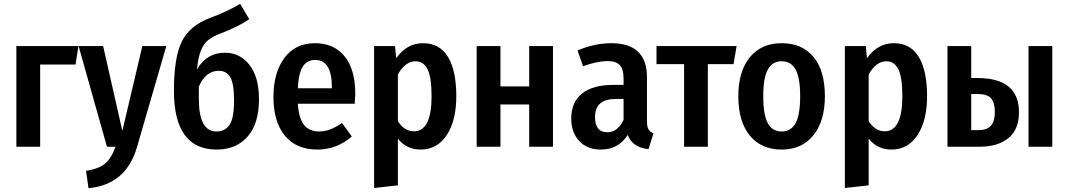

<svg xmlns="http://www.w3.org/2000/svg" viewBox="-20 -771 5616 1009"><path d="M191 0H66V-529H392L377 -432H191Z M854 -529 700 2Q642 200 445 218L432 127Q500 116 533 88Q566 60 587 0H542L393 -529H522L623 -83L728 -529Z M1162 -494Q1241 -494 1291 -430Q1341 -366 1341 -249Q1341 -121 1281 -53Q1221 15 1119 15Q894 15 894 -294Q894 -467 935 -552Q976 -637 1087 -678Q1174 -710 1242 -751L1290 -670Q1233 -631 1139 -595Q1097 -579 1073.5 -560Q1050 -541 1035.5 -504.5Q1021 -468 1015 -406Q1066 -494 1162 -494ZM1118 -80Q1162 -80 1186 -114.5Q1210 -149 1210 -245Q1210 -331 1190 -365Q1170 -399 1130 -399Q1061 -399 1025 -316V-250Q1025 -80 1118 -80Z M1847 -277Q1847 -268 1844 -226H1545Q1551 -146 1579 -113Q1607 -80 1657 -80Q1715 -80 1777 -125L1829 -54Q1750 15 1648 15Q1537 15 1477 -58Q1417 -131 1417 -261Q1417 -389 1474.5 -466.5Q1532 -544 1635 -544Q1735 -544 1791 -475Q1847 -406 1847 -277ZM1724 -307V-313Q1724 -456 1636 -456Q1594 -456 1571.5 -421.5Q1549 -387 1545 -307Z M2203 -544Q2291 -544 2334.5 -471.5Q2378 -399 2378 -266Q2378 -138 2328 -61.5Q2278 15 2190 15Q2117 15 2071 -42V203L1946 217V-529H2056L2062 -465Q2118 -544 2203 -544ZM2155 -81Q2248 -81 2248 -265Q2248 -365 2227 -407Q2206 -449 2164 -449Q2110 -449 2071 -380V-134Q2105 -81 2155 -81Z M2761 0V-222H2610V0H2485V-529H2610V-317H2761V-529H2886V0Z M3380 -133Q3380 -105 3388 -91.5Q3396 -78 3414 -70L3388 13Q3303 4 3279 -62Q3230 15 3137 15Q3066 15 3024 -30Q2982 -75 2982 -148Q2982 -234 3039 -279.5Q3096 -325 3204 -325H3257V-358Q3257 -408 3237 -429Q3217 -450 3172 -450Q3120 -450 3044 -423L3015 -506Q3106 -544 3192 -544Q3380 -544 3380 -365ZM3171 -76Q3226 -76 3257 -141V-251H3217Q3107 -251 3107 -157Q3107 -76 3171 -76Z M3851 -529 3835 -434H3700V0H3575V-434H3430V-529Z M4315 -265Q4315 -135 4254.5 -60Q4194 15 4088 15Q3981 15 3920.5 -58.5Q3860 -132 3860 -265Q3860 -396 3920.5 -470Q3981 -544 4088 -544Q4195 -544 4255 -472Q4315 -400 4315 -265ZM3991 -265Q3991 -167 4015 -123.5Q4039 -80 4088 -80Q4137 -80 4161 -124Q4185 -168 4185 -265Q4185 -363 4161 -406Q4137 -449 4088 -449Q4039 -449 4015 -405.5Q3991 -362 3991 -265Z M4677 -544Q4765 -544 4808.5 -471.5Q4852 -399 4852 -266Q4852 -138 4802 -61.5Q4752 15 4664 15Q4591 15 4545 -42V203L4420 217V-529H4530L4536 -465Q4592 -544 4677 -544ZM4629 -81Q4722 -81 4722 -265Q4722 -365 4701 -407Q4680 -449 4638 -449Q4584 -449 4545 -380V-134Q4579 -81 4629 -81Z M5116 -361Q5335 -361 5335 -181Q5335 -90 5279 -45Q5223 0 5130 0H4959V-529H5084V-361ZM5385 -529H5510V0H5385ZM5122 -87Q5165 -87 5186.5 -109.5Q5208 -132 5208 -183Q5208 -232 5188 -254.5Q5168 -277 5117 -277H5084V-87Z"/></svg>

Font: Fira Sans Condensed Medium
Style: Regular
Weight: 500
Width: 3
Designer: Carrois Corporate & Edenspiekermann AG
Foundry: Carrois Corporate GbR & Edenspiekermann AG
Version: Version 4.203;PS 004.203;hotconv 1.0.88;makeotf.lib2.5.64775